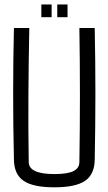

<svg xmlns="http://www.w3.org/2000/svg" viewBox="-20 -821 479 848"><path d="M220.2 6.3Q126 6.3 84 -22.5Q42 -51.3 41.5 -117.2Q34.7 -407.2 41.5 -697.3H109.4Q106.4 -552.7 105.5 -401.6Q104.5 -250.5 106.9 -105.5Q106.9 -52.2 220.2 -52.2Q278.8 -52.2 304.7 -65.4Q330.6 -78.6 330.6 -105.5Q333 -250.5 333 -401.6Q333 -552.7 330.6 -697.3H398.4Q404.3 -407.2 398.4 -117.2Q397.9 -51.3 356 -22.5Q314 6.3 220.2 6.3ZM278.3 -745.1H232.9V-801.3H278.3ZM208 -745.1H162.6V-801.3H208Z"/></svg>

Font: Agdasima
Style: Regular
Weight: 400
Width: 3
Designer: The DocRepair Project, Patric King
Foundry: Google
Version: Version 2.002